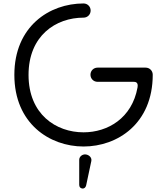

<svg xmlns="http://www.w3.org/2000/svg" viewBox="-20 -828 935 1110"><path d="M752 -355C762 -355 781 -354 775 -322C743 -145 603 -63 463 -63C304 -63 145 -167 145 -395C145 -622 303 -726 463 -726C486 -726 504 -744 504 -767C504 -790 486 -808 463 -808C265 -808 63 -675 63 -395C63 -114 267 19 463 19C659 19 863 -113 863 -396C863 -419 845 -437 822 -437H544C521 -437 503 -419 503 -396C503 -373 521 -355 544 -355ZM508 103C512 84 496 68 477 65C458 62 438 76 438 96V240C438 253 444 260 456 262C467 263 475 256 478 244Z"/></svg>

Font: Fabada
Style: Regular
Weight: 400
Designer: deFharo
Foundry: deFharo.com
Version: Version 4.000 2011 initial release